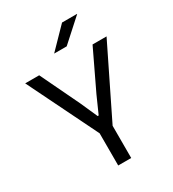

<svg xmlns="http://www.w3.org/2000/svg" viewBox="-197 -934 942 1043"><g transform="rotate(-30 274.0 -412.5)"><path d="M310.1 -191.9H238.4L18.9 -639H106.7L223.9 -394.6L271.1 -288.4H277.4L324.7 -394.6L441.5 -639H529.3ZM315 0H233.5V-269.6H315ZM236.9 -701.3 357.5 -825.1H451.4V-823.7L314.7 -700.4H236.9Z"/></g></svg>

Font: Anek Devanagari Medium
Style: Regular
Weight: 500
Designer: Kailash Malviya (Devanagari) & Yesha Goshar (Latin)
Foundry: Ek Type
Version: Version 1.003